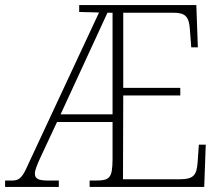

<svg xmlns="http://www.w3.org/2000/svg" viewBox="-23 -734 874 754"><path d="M-3 0H208V-25H167C130 -25 114 -31 114 -52C114 -66 122 -85 136 -116L201 -255H419V-106C418 -35 408 -25 352 -25H329V0H779L785 -166H758L753 -95C749 -47 738 -30 683 -30H460L461 -359H685V-389H461V-684H658C705 -684 720 -669 723 -615L728 -548H754L748 -714H288V-687L366 -685L86 -85C64 -33 50 -25 24 -25H-3ZM215 -285 399 -684H419V-285Z"/></svg>

Font: Noto Serif Bengali SemiCondensed ExtraLight
Style: Regular
Weight: 200
Width: 4
Designer: Juan Bruce, Universal Thirst, Indian Type Foundry and the Monotype Design Team.
Foundry: Monotype Imaging Inc.
Version: Version 2.003